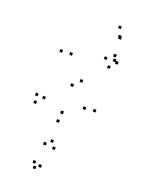

<svg xmlns="http://www.w3.org/2000/svg" viewBox="-200 -850 1020 1325"><g transform="rotate(20 310.0 -187.0)"><path d="M488.5 -131V-151H468.5V-131ZM333 -293V-313H313V-293ZM202 -444V-464H182V-444ZM477 -670.5V-690.5H457V-670.5ZM482 -663.5V-683.5H462V-663.5ZM436.5 -498V-518H416.5V-498ZM478.5 -448V-468H458.5V-448ZM519.5 -494V-514H499.5V-494ZM490.5 -536.5V-556.5H470.5V-536.5ZM499.5 -505V-525H479.5V-505ZM456 -731.5V-751.5H436V-731.5ZM131 -440V-460H111V-440ZM282.5 -244V-264H262.5V-244ZM416.5 -123V-143H396.5V-123ZM281.5 -43.5V-63.5H261.5V-43.5ZM130 -96V-116H110V-96ZM75.5 -100V-120H55.5V-100ZM83.5 -46.5V-66.5H63.5V-46.5ZM275.5 22V2H255.5V22ZM265 356V336H245V356ZM313 208.5V188.5H293V208.5ZM284.5 166.5V146.5H264.5V166.5ZM244 199.5V179.5H224V199.5ZM219 343V323H199V343ZM233 378V358H213V378Z"/></g></svg>

Font: Monaspace Radon Dots Var
Style: Regular
Weight: 400
Designer: Riley Cran and the Lettermatic Team
Version: Version 1.100 (Monaspace Radon Dots)